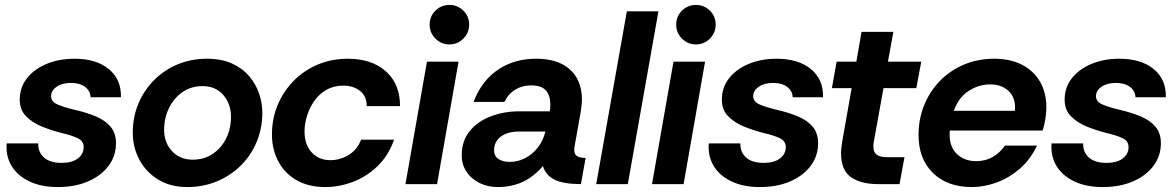

<svg xmlns="http://www.w3.org/2000/svg" viewBox="-20 -746 4767 778"><path d="M214 12Q147 12 99 -11Q51 -34 27 -73.5Q3 -113 7 -165H135Q134 -130 158 -108Q182 -86 230 -86Q272 -86 295.5 -104Q319 -122 319 -150Q319 -175 294 -186.5Q269 -198 230 -207Q210 -212 190 -218.5Q170 -225 150 -233Q111 -249 85.5 -275Q60 -301 60 -342Q60 -391 88.5 -428Q117 -465 167.5 -486.5Q218 -508 282 -508Q370 -508 421 -466Q472 -424 470 -352H347Q346 -378 324.5 -394Q303 -410 268 -410Q232 -410 209.5 -394.5Q187 -379 187 -356Q187 -334 213.5 -322.5Q240 -311 283 -301Q331 -290 369 -274Q407 -258 428.5 -232Q450 -206 450 -166Q450 -114 420 -74Q390 -34 337 -11Q284 12 214 12Z M739 12Q672 12 622.5 -17.5Q573 -47 545.5 -97.5Q518 -148 518 -209Q518 -272 541 -326.5Q564 -381 605 -422Q646 -463 700.5 -485.5Q755 -508 819 -508Q878 -508 920.5 -488.5Q963 -469 990 -437Q1017 -405 1030 -366.5Q1043 -328 1043 -289Q1043 -226 1020 -171Q997 -116 955.5 -75Q914 -34 858.5 -11Q803 12 739 12ZM761 -99Q807 -99 842 -122.5Q877 -146 896.5 -185.5Q916 -225 916 -272Q916 -325 885 -361Q854 -397 801 -397Q754 -397 719 -372.5Q684 -348 664.5 -307.5Q645 -267 645 -220Q645 -168 677 -133.5Q709 -99 761 -99Z M1299 12Q1230 12 1181.5 -16Q1133 -44 1107.5 -92.5Q1082 -141 1082 -201Q1082 -266 1105.5 -321.5Q1129 -377 1170.5 -419Q1212 -461 1268 -484.5Q1324 -508 1390 -508Q1486 -508 1543.5 -457Q1601 -406 1601 -316H1466Q1466 -356 1439 -377.5Q1412 -399 1371 -399Q1332 -399 1302.5 -382Q1273 -365 1253.5 -337Q1234 -309 1224 -276.5Q1214 -244 1214 -213Q1214 -160 1243 -128.5Q1272 -97 1318 -97Q1359 -97 1393.5 -118.5Q1428 -140 1443 -180H1577Q1553 -113 1507.5 -70.5Q1462 -28 1407.5 -8Q1353 12 1299 12Z M1623 0 1710 -496H1838L1751 0ZM1801 -566Q1768 -566 1744.5 -589.5Q1721 -613 1721 -646Q1721 -680 1744.5 -703Q1768 -726 1801 -726Q1834 -726 1857.5 -703Q1881 -680 1881 -646Q1881 -613 1857.5 -589.5Q1834 -566 1801 -566Z M1997 12Q1957 12 1924 -4Q1891 -20 1871 -49Q1851 -78 1851 -117Q1851 -175 1883 -214.5Q1915 -254 1968.5 -274.5Q2022 -295 2086 -295H2208Q2209 -303 2209.5 -309.5Q2210 -316 2210 -323Q2210 -358 2192.5 -379Q2175 -400 2131 -400Q2096 -400 2067.5 -382.5Q2039 -365 2024 -333H1899Q1920 -389 1956.5 -428Q1993 -467 2042.5 -487.5Q2092 -508 2152 -508Q2213 -508 2254 -488Q2295 -468 2316.5 -431Q2338 -394 2338 -342Q2338 -331 2336.5 -318.5Q2335 -306 2333 -292L2309 -157Q2308 -153 2307.5 -147Q2307 -141 2307 -138Q2307 -120 2319 -113Q2331 -106 2353 -106L2334 0Q2263 0 2227 -18Q2191 -36 2180 -73Q2156 -45 2128 -26Q2100 -7 2067.5 2.5Q2035 12 1997 12ZM2046 -90Q2079 -90 2108.5 -105.5Q2138 -121 2159.5 -148.5Q2181 -176 2190 -213H2080Q2054 -213 2031.5 -204.5Q2009 -196 1995.5 -179Q1982 -162 1982 -137Q1982 -113 2000 -101.5Q2018 -90 2046 -90Z M2396 0 2520 -700H2648L2524 0Z M2622 0 2709 -496H2837L2750 0ZM2800 -566Q2767 -566 2743.5 -589.5Q2720 -613 2720 -646Q2720 -680 2743.5 -703Q2767 -726 2800 -726Q2833 -726 2856.5 -703Q2880 -680 2880 -646Q2880 -613 2856.5 -589.5Q2833 -566 2800 -566Z M3059 12Q2992 12 2944 -11Q2896 -34 2872 -73.5Q2848 -113 2852 -165H2980Q2979 -130 3003 -108Q3027 -86 3075 -86Q3117 -86 3140.5 -104Q3164 -122 3164 -150Q3164 -175 3139 -186.5Q3114 -198 3075 -207Q3055 -212 3035 -218.5Q3015 -225 2995 -233Q2956 -249 2930.5 -275Q2905 -301 2905 -342Q2905 -391 2933.5 -428Q2962 -465 3012.5 -486.5Q3063 -508 3127 -508Q3215 -508 3266 -466Q3317 -424 3315 -352H3192Q3191 -378 3169.5 -394Q3148 -410 3113 -410Q3077 -410 3054.5 -394.5Q3032 -379 3032 -356Q3032 -334 3058.5 -322.5Q3085 -311 3128 -301Q3176 -290 3214 -274Q3252 -258 3273.5 -232Q3295 -206 3295 -166Q3295 -114 3265 -74Q3235 -34 3182 -11Q3129 12 3059 12Z M3537 0Q3469 0 3428.5 -28Q3388 -56 3388 -125Q3388 -136 3389.5 -148.5Q3391 -161 3393 -174L3431 -389H3351L3370 -496H3450L3471 -617H3600L3578 -496H3713L3693 -389H3560L3521 -173Q3520 -168 3519.5 -163Q3519 -158 3519 -153Q3519 -129 3532.5 -119Q3546 -109 3577 -109H3645L3625 0Z M3918 12Q3819 12 3760.5 -45Q3702 -102 3702 -199Q3702 -263 3724.5 -319Q3747 -375 3788 -417.5Q3829 -460 3885.5 -484Q3942 -508 4009 -508Q4074 -508 4121.5 -483.5Q4169 -459 4194.5 -414.5Q4220 -370 4220 -311Q4220 -287 4215.5 -261.5Q4211 -236 4205 -217H3829Q3828 -213 3828 -209Q3828 -205 3828 -200Q3828 -150 3858 -121.5Q3888 -93 3936 -93Q3974 -93 4003.5 -110.5Q4033 -128 4052 -156H4182Q4155 -99 4112 -62Q4069 -25 4018.5 -6.5Q3968 12 3918 12ZM3845 -297H4092Q4093 -301 4093 -304Q4093 -307 4093 -308Q4094 -352 4066 -378Q4038 -404 3992 -404Q3946 -404 3905 -377.5Q3864 -351 3845 -297Z M4448 12Q4381 12 4333 -11Q4285 -34 4261 -73.5Q4237 -113 4241 -165H4369Q4368 -130 4392 -108Q4416 -86 4464 -86Q4506 -86 4529.5 -104Q4553 -122 4553 -150Q4553 -175 4528 -186.5Q4503 -198 4464 -207Q4444 -212 4424 -218.5Q4404 -225 4384 -233Q4345 -249 4319.5 -275Q4294 -301 4294 -342Q4294 -391 4322.5 -428Q4351 -465 4401.5 -486.5Q4452 -508 4516 -508Q4604 -508 4655 -466Q4706 -424 4704 -352H4581Q4580 -378 4558.5 -394Q4537 -410 4502 -410Q4466 -410 4443.5 -394.5Q4421 -379 4421 -356Q4421 -334 4447.5 -322.5Q4474 -311 4517 -301Q4565 -290 4603 -274Q4641 -258 4662.5 -232Q4684 -206 4684 -166Q4684 -114 4654 -74Q4624 -34 4571 -11Q4518 12 4448 12Z"/></svg>

Font: Rethink Sans
Style: Bold Italic
Weight: 700
Italic angle: -10°
Designer: The Rethink Sans project authors (Hans Thiessen). DM Sans designed by Colophon Foundry.
Foundry: Rethink Communications LLC
Version: Version 1.001